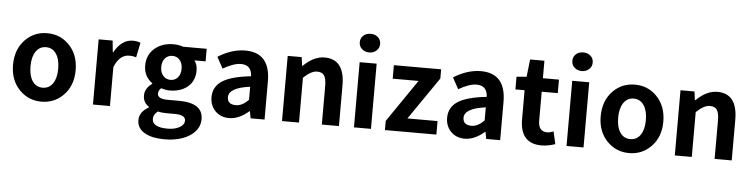

<svg xmlns="http://www.w3.org/2000/svg" viewBox="-56 -1105 6426 1643"><g transform="rotate(5 3157.5 -283.5)"><path d="M126 -63Q44 -146 44 -279Q44 -414 126 -497Q202 -574 313 -574Q424 -574 500 -497Q582 -414 582 -279Q582 -146 500 -63Q423 14 313 14Q203 14 126 -63ZM401 -153Q432 -199 432 -279Q432 -360 401 -406Q369 -454 313 -454Q257 -454 225 -406Q194 -360 194 -279Q194 -199 225 -153Q257 -106 313 -106Q369 -106 401 -153Z M755 -560H875L885 -461H889Q952 -574 1048 -574Q1085 -574 1114 -562L1088 -435Q1060 -444 1030 -444Q944 -444 901 -334V0H755Z M1222 208Q1154 170 1154 99Q1154 28 1234 -17V-22Q1183 -55 1183 -116Q1183 -176 1245 -221V-225Q1171 -280 1171 -371Q1171 -466 1239 -522Q1303 -574 1397 -574Q1441 -574 1481 -560H1683V-452H1587Q1613 -419 1613 -367Q1613 -276 1550 -225Q1491 -177 1397 -177Q1364 -177 1325 -190Q1301 -171 1301 -142Q1301 -96 1389 -96H1484Q1692 -96 1692 44Q1692 130 1610 186Q1526 243 1388 243Q1284 243 1222 208ZM1459 -295Q1484 -323 1484 -371Q1484 -419 1459 -447Q1436 -474 1397 -474Q1358 -474 1334 -447Q1309 -419 1309 -371Q1309 -323 1335 -295Q1359 -268 1397 -268Q1435 -268 1459 -295ZM1513 126Q1552 103 1552 69Q1552 19 1459 19H1391Q1345 19 1313 11Q1276 41 1276 76Q1276 150 1410 150Q1472 150 1513 126Z M1806 -33Q1760 -80 1760 -152Q1760 -242 1837 -292Q1913 -341 2082 -359Q2078 -456 1987 -456Q1925 -456 1833 -403L1780 -500Q1899 -574 2014 -574Q2229 -574 2229 -327V0H2109L2098 -60H2095Q2009 14 1926 14Q1852 14 1806 -33ZM2082 -156V-269Q1900 -245 1900 -164Q1900 -101 1974 -101Q2027 -101 2082 -156Z M2379 -560H2499L2509 -486H2513Q2603 -574 2695 -574Q2868 -574 2868 -349V0H2721V-331Q2721 -395 2702 -422Q2684 -448 2642 -448Q2590 -448 2525 -385V0H2379Z M2997 -560H3143V0H2997ZM3008 -673Q2983 -695 2983 -730Q2983 -766 3008 -788Q3032 -810 3071 -810Q3109 -810 3133 -788Q3158 -766 3158 -730Q3158 -696 3133 -673Q3109 -650 3071 -650Q3033 -650 3008 -673Z M3263 -79 3513 -444H3291V-560H3697V-481L3446 -116H3705V0H3263Z M3830 -33Q3784 -80 3784 -152Q3784 -242 3861 -292Q3937 -341 4106 -359Q4102 -456 4011 -456Q3949 -456 3857 -403L3804 -500Q3923 -574 4038 -574Q4253 -574 4253 -327V0H4133L4122 -60H4119Q4033 14 3950 14Q3876 14 3830 -33ZM4106 -156V-269Q3924 -245 3924 -164Q3924 -101 3998 -101Q4051 -101 4106 -156Z M4424 -196V-444H4345V-553L4431 -560L4448 -710H4571V-560H4709V-444H4571V-196Q4571 -102 4647 -102Q4672 -102 4702 -114L4726 -7Q4663 14 4608 14Q4424 14 4424 -196Z M4823 -560H4969V0H4823ZM4834 -673Q4809 -695 4809 -730Q4809 -766 4834 -788Q4858 -810 4897 -810Q4935 -810 4959 -788Q4984 -766 4984 -730Q4984 -696 4959 -673Q4935 -650 4897 -650Q4859 -650 4834 -673Z M5174 -63Q5092 -146 5092 -279Q5092 -414 5174 -497Q5250 -574 5361 -574Q5472 -574 5548 -497Q5630 -414 5630 -279Q5630 -146 5548 -63Q5471 14 5361 14Q5251 14 5174 -63ZM5449 -153Q5480 -199 5480 -279Q5480 -360 5449 -406Q5417 -454 5361 -454Q5305 -454 5273 -406Q5242 -360 5242 -279Q5242 -199 5273 -153Q5305 -106 5361 -106Q5417 -106 5449 -153Z M5753 -560H5873L5883 -486H5887Q5977 -574 6069 -574Q6242 -574 6242 -349V0H6095V-331Q6095 -395 6076 -422Q6058 -448 6016 -448Q5964 -448 5899 -385V0H5753Z"/></g></svg>

Font: KaiGen Gothic SC Bold
Style: Bold
Weight: 700
Designer: Ryoko NISHIZUKA Ë•øÂ°öÊ∂ºÂ≠ê (kana & ideographs); Paul D. Hunt (Latin, Greek & Cyrillic); Wenlong ZHANG Âº†ÊñáÈæô (bopom
Version: Version 1.001 October 10, 2014